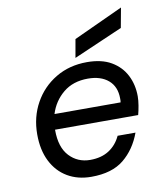

<svg xmlns="http://www.w3.org/2000/svg" viewBox="-83 -797 766 878"><g transform="rotate(-10 300.0 -357.5)"><path d="M271 12Q208 12 160.5 -16Q113 -44 86.5 -96.5Q60 -149 60 -222Q60 -302 96 -367Q132 -432 195.5 -470Q259 -508 341 -508Q409 -508 453.5 -482Q498 -456 520.5 -412Q543 -368 543 -314Q543 -295 539 -271Q535 -247 530 -229H144V-227Q144 -147 182.5 -106Q221 -65 279 -65Q331 -65 366.5 -88Q402 -111 421 -152H504Q477 -78 422 -33Q367 12 271 12ZM332 -433Q263 -433 217.5 -395.5Q172 -358 154 -300H461Q462 -304 462 -309Q462 -314 462 -318Q462 -373 427 -403Q392 -433 332 -433ZM293 -536 308 -621 538 -727 521 -635Z"/></g></svg>

Font: DM Mono
Style: Italic
Weight: 400
Italic angle: -10°
Designer: Colophon Foundry
Foundry: Colophon Foundry
Version: Version 1.000; ttfautohint (v1.8.2.53-6de2)